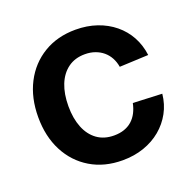

<svg xmlns="http://www.w3.org/2000/svg" viewBox="-102 -637 757 753"><g transform="rotate(-20 276.5 -260.5)"><path d="M287.6 11.7Q211.4 11.7 154.1 -22.7Q96.7 -57.1 64.9 -118.4Q33.2 -179.7 33.2 -260.3Q33.2 -340.8 64.9 -402.3Q96.7 -463.9 154.1 -498.5Q211.4 -533.2 287.6 -533.2Q335.4 -533.2 376 -519.3Q416.5 -505.4 447.5 -480Q478.5 -454.6 497.6 -419.7Q516.6 -384.8 522 -342.3L401.4 -336.9Q397.9 -357.9 388.7 -375Q379.4 -392.1 365 -404.3Q350.6 -416.5 331.5 -423.3Q312.5 -430.2 289.1 -430.2Q247.6 -430.2 218.5 -408.9Q189.5 -387.7 174.3 -349.6Q159.2 -311.5 159.2 -260.3Q159.2 -209.5 174.3 -171.4Q189.5 -133.3 218.5 -112.3Q247.6 -91.3 289.1 -91.3Q313 -91.3 331.8 -97.9Q350.6 -104.5 364.5 -116.9Q378.4 -129.4 387.5 -147Q396.5 -164.6 400.9 -186L522 -180.7Q517.6 -138.2 498.5 -103.3Q479.5 -68.4 448.5 -42.5Q417.5 -16.6 376.5 -2.4Q335.4 11.7 287.6 11.7Z"/></g></svg>

Font: Inter 28pt SemiBold
Style: Regular
Weight: 600
Designer: Rasmus Andersson
Foundry: rsms
Version: Version 4.001;git-66647c0bb